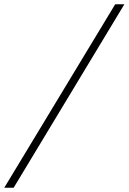

<svg xmlns="http://www.w3.org/2000/svg" viewBox="-80 -801 603 900"><path d="M460 -781H503L-16 79H-60Z"/></svg>

Font: KoHo Light
Style: Italic
Weight: 300
Italic angle: -10°
Version: Version 1.000; ttfautohint (v1.6)